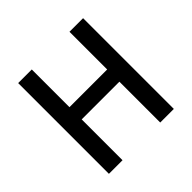

<svg xmlns="http://www.w3.org/2000/svg" viewBox="-139 -649 778 778"><g transform="rotate(-45 250.0 -260.0)"><path d="M64 0V-520H142V-304H358V-520H436V0H358V-234H142V0Z"/></g></svg>

Font: Zed Mono
Style: Regular
Weight: 400
Monospace: yes
Designer: Belleve Invis
Foundry: Belleve Invis
Version: Version 1.0.0; ttfautohint (v1.8.4)